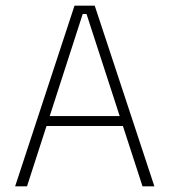

<svg xmlns="http://www.w3.org/2000/svg" viewBox="-20 -659 600 679"><path d="M75.5 0H33.5L243.5 -639H315L526 0H484L286 -609.5H272.5ZM426 -213.5H133V-248.5H426Z"/></svg>

Font: Anek Malayalam Medium ExtraLight
Style: Regular
Weight: 250
Version: Version 1.003